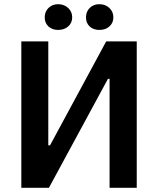

<svg xmlns="http://www.w3.org/2000/svg" viewBox="-20 -898 757 918"><path d="M257.8 -754.9Q229.5 -754.9 211.7 -771.5Q193.8 -788.1 193.8 -814.9Q193.8 -842.3 211.9 -860.1Q230 -877.9 257.8 -877.9Q286.6 -877.9 305.9 -859.9Q325.2 -841.8 325.2 -814.9Q325.2 -788.1 305.9 -771.5Q286.6 -754.9 257.8 -754.9ZM391.1 -814.9Q391.1 -842.3 408.9 -860.1Q426.8 -877.9 455.1 -877.9Q483.9 -877.9 502.9 -859.9Q522 -841.8 522 -814.9Q522 -788.1 502.9 -771.5Q483.9 -754.9 455.1 -754.9Q426.3 -754.9 408.7 -771.5Q391.1 -788.1 391.1 -814.9ZM82 0V-700.2H210.9V-203.1H219.2L487.8 -700.2H633.8V0H503.9V-521H496.1L213.9 0Z"/></svg>

Font: Fixel Text SemiBold
Style: Regular
Weight: 600
Width: 4
Designer: AlfaBravo + MacPaw
Foundry: Kyrylo Tkachov, Marchela Mozhyna, Serhii Makarenko, Maria Weinstein, Zakhar Kryvoshyya
Version: Version 1.211